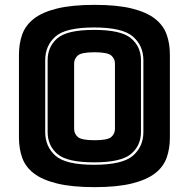

<svg xmlns="http://www.w3.org/2000/svg" viewBox="-20 -755 777 790"><path d="M679 -189Q679 -143 665.5 -105.5Q652 -68 617.5 -41.5Q583 -15 522.5 0Q462 15 369 15Q276 15 215 0Q154 -15 119.5 -41.5Q85 -68 71.5 -105.5Q58 -143 58 -189V-530Q58 -576 71.5 -613.5Q85 -651 119.5 -678Q154 -705 215 -720Q276 -735 369 -735Q462 -735 522.5 -720Q583 -705 617.5 -678Q652 -651 665.5 -613.5Q679 -576 679 -530ZM570 -212V-507Q570 -567 527 -604.5Q484 -642 367 -642Q250 -642 208 -604.5Q166 -567 166 -507V-212Q166 -152 208 -114.5Q250 -77 367 -77Q484 -77 527 -114.5Q570 -152 570 -212ZM176 -212V-507Q176 -563 216 -597.5Q256 -632 367 -632Q478 -632 519 -597.5Q560 -563 560 -507V-212Q560 -156 519 -121.5Q478 -87 367 -87Q256 -87 216 -121.5Q176 -156 176 -212ZM285 -225Q285 -205 300 -191.5Q315 -178 369 -178Q423 -178 438 -191.5Q453 -205 453 -225V-494Q453 -513 438 -526.5Q423 -540 369 -540Q315 -540 300 -526.5Q285 -513 285 -494Z"/></svg>

Font: Bungee Inline
Style: Regular
Weight: 400
Designer: David Jonathan Ross
Foundry: David Jonathan Ross
Version: Version 1.001;PS 1.0;hotconv 1.0.72;makeotf.lib2.5.5900